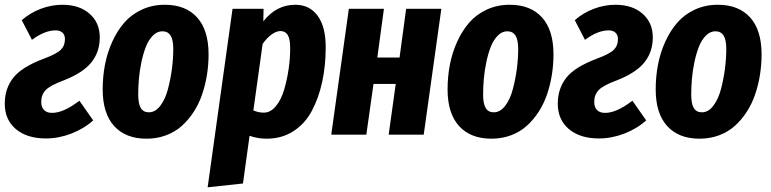

<svg xmlns="http://www.w3.org/2000/svg" viewBox="-23 -568 3254 810"><path d="M240.2 -547.9Q312 -547.9 355 -510Q397.9 -472.2 397.9 -410.2Q397.9 -349.1 362.5 -304.9Q327.1 -260.7 246.1 -229Q188 -207.5 169.4 -187.7Q150.9 -168 150.9 -138.2Q150.9 -116.2 162.6 -104Q174.3 -91.8 196.8 -91.8Q245.1 -91.8 312 -143.1L370.1 -60.1Q331.1 -24.9 277.8 -4.4Q224.6 16.1 170.9 16.1Q90.8 16.1 43.9 -23.4Q-2.9 -63 -2.9 -130.9Q-2.9 -193.8 32.7 -239.5Q68.4 -285.2 160.2 -319.8Q215.8 -340.3 233.4 -357.9Q251 -375.5 251 -402.8Q251 -420.4 240.5 -430.2Q230 -439.9 211.9 -439.9Q165.5 -439.9 111.8 -399.9L68.8 -482.9Q104.5 -514.2 149.4 -531Q194.3 -547.9 240.2 -547.9Z M595.2 17.1Q507.3 17.1 458.7 -36.1Q410.2 -89.4 410.2 -190.9Q410.2 -244.6 419.9 -295.4Q429.7 -346.2 450.7 -392.3Q471.7 -438.5 501.7 -472.9Q531.7 -507.3 575.7 -527.6Q619.6 -547.9 672.4 -547.9Q760.3 -547.9 808.6 -494.4Q856.9 -440.9 856.9 -338.9Q856.9 -294.9 850.1 -252.2Q843.3 -209.5 829.6 -169.4Q815.9 -129.4 793.9 -95.7Q772 -62 743.7 -36.6Q715.3 -11.2 677.2 2.9Q639.2 17.1 595.2 17.1ZM605 -94.2Q632.3 -94.2 653.3 -121.8Q674.3 -149.4 685.5 -192.1Q696.8 -234.9 702.4 -278.1Q708 -321.3 708 -360.8Q708 -400.4 696.5 -418.2Q685.1 -436 662.1 -436Q639.6 -436 621.6 -417.5Q603.5 -398.9 592.3 -370.4Q581.1 -341.8 573.5 -305.4Q565.9 -269 563 -235.1Q560.1 -201.2 560.1 -169.9Q560.1 -129.9 571 -112.1Q582 -94.2 605 -94.2Z M853 222.2 958 -530.8H1088.9L1087.9 -478Q1143.1 -547.9 1222.2 -547.9Q1283.2 -547.9 1317.1 -501.5Q1351.1 -455.1 1351.1 -369.1Q1351.1 -291 1336.4 -223.1Q1321.8 -155.3 1292.7 -100.6Q1263.7 -45.9 1214.6 -14.4Q1165.5 17.1 1102.1 17.1Q1064 17.1 1029.8 4.9L1002 206.1ZM1089.8 -92.8Q1118.7 -92.8 1141.1 -120.4Q1163.6 -147.9 1176 -190.7Q1188.5 -233.4 1194.8 -277.8Q1201.2 -322.3 1201.2 -363.8Q1201.2 -404.3 1190.7 -420.7Q1180.2 -437 1160.2 -437Q1142.6 -437 1122.6 -422.4Q1102.5 -407.7 1085 -382.8L1045.9 -102.1Q1067.9 -92.8 1089.8 -92.8Z M1616.7 0 1646.5 -213.9H1552.7L1522.5 0H1374.5L1448.7 -530.8H1596.7L1568.8 -325.2H1662.6L1690.4 -530.8H1838.9L1764.6 0Z M2050.3 17.1Q1962.4 17.1 1913.8 -36.1Q1865.2 -89.4 1865.2 -190.9Q1865.2 -244.6 1875 -295.4Q1884.8 -346.2 1905.8 -392.3Q1926.8 -438.5 1956.8 -472.9Q1986.8 -507.3 2030.8 -527.6Q2074.7 -547.9 2127.4 -547.9Q2215.3 -547.9 2263.7 -494.4Q2312 -440.9 2312 -338.9Q2312 -294.9 2305.2 -252.2Q2298.3 -209.5 2284.7 -169.4Q2271 -129.4 2249 -95.7Q2227.1 -62 2198.7 -36.6Q2170.4 -11.2 2132.3 2.9Q2094.2 17.1 2050.3 17.1ZM2060.1 -94.2Q2087.4 -94.2 2108.4 -121.8Q2129.4 -149.4 2140.6 -192.1Q2151.9 -234.9 2157.5 -278.1Q2163.1 -321.3 2163.1 -360.8Q2163.1 -400.4 2151.6 -418.2Q2140.1 -436 2117.2 -436Q2094.7 -436 2076.7 -417.5Q2058.6 -398.9 2047.4 -370.4Q2036.1 -341.8 2028.6 -305.4Q2021 -269 2018.1 -235.1Q2015.1 -201.2 2015.1 -169.9Q2015.1 -129.9 2026.1 -112.1Q2037.1 -94.2 2060.1 -94.2Z M2573.2 -547.9Q2645 -547.9 2688 -510Q2731 -472.2 2731 -410.2Q2731 -349.1 2695.6 -304.9Q2660.2 -260.7 2579.1 -229Q2521 -207.5 2502.4 -187.7Q2483.9 -168 2483.9 -138.2Q2483.9 -116.2 2495.6 -104Q2507.3 -91.8 2529.8 -91.8Q2578.1 -91.8 2645 -143.1L2703.1 -60.1Q2664.1 -24.9 2610.8 -4.4Q2557.6 16.1 2503.9 16.1Q2423.8 16.1 2377 -23.4Q2330.1 -63 2330.1 -130.9Q2330.1 -193.8 2365.7 -239.5Q2401.4 -285.2 2493.2 -319.8Q2548.8 -340.3 2566.4 -357.9Q2584 -375.5 2584 -402.8Q2584 -420.4 2573.5 -430.2Q2563 -439.9 2544.9 -439.9Q2498.5 -439.9 2444.8 -399.9L2401.9 -482.9Q2437.5 -514.2 2482.4 -531Q2527.3 -547.9 2573.2 -547.9Z M2928.2 17.1Q2840.3 17.1 2791.7 -36.1Q2743.2 -89.4 2743.2 -190.9Q2743.2 -244.6 2752.9 -295.4Q2762.7 -346.2 2783.7 -392.3Q2804.7 -438.5 2834.7 -472.9Q2864.7 -507.3 2908.7 -527.6Q2952.6 -547.9 3005.4 -547.9Q3093.3 -547.9 3141.6 -494.4Q3189.9 -440.9 3189.9 -338.9Q3189.9 -294.9 3183.1 -252.2Q3176.3 -209.5 3162.6 -169.4Q3148.9 -129.4 3127 -95.7Q3105 -62 3076.7 -36.6Q3048.3 -11.2 3010.3 2.9Q2972.2 17.1 2928.2 17.1ZM2938 -94.2Q2965.3 -94.2 2986.3 -121.8Q3007.3 -149.4 3018.6 -192.1Q3029.8 -234.9 3035.4 -278.1Q3041 -321.3 3041 -360.8Q3041 -400.4 3029.5 -418.2Q3018.1 -436 2995.1 -436Q2972.7 -436 2954.6 -417.5Q2936.5 -398.9 2925.3 -370.4Q2914.1 -341.8 2906.5 -305.4Q2898.9 -269 2896 -235.1Q2893.1 -201.2 2893.1 -169.9Q2893.1 -129.9 2904.1 -112.1Q2915 -94.2 2938 -94.2Z"/></svg>

Font: Fira Sans Compressed
Style: Bold Italic
Weight: 700
Width: 3
Italic angle: -8°
Designer: Carrois Corporate & Edenspiekermann AG
Foundry: Carrois Corporate GbR & Edenspiekermann AG
Version: Version 4.203;PS 004.203;hotconv 1.0.88;makeotf.lib2.5.64775